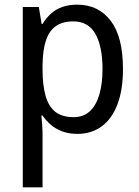

<svg xmlns="http://www.w3.org/2000/svg" viewBox="-20 -566 599 826"><path d="M312 -546Q403 -546 456 -477Q509 -408 509 -269Q509 -179 485 -116.5Q461 -54 417 -22Q373 10 313 10Q277 10 248.5 -0.5Q220 -11 199 -29Q178 -47 163 -69H158Q160 -51 161.5 -28Q163 -5 163 13V240H78V-536H147L159 -463H163Q179 -489 199.5 -507.5Q220 -526 248 -536Q276 -546 312 -546ZM295 -474Q249 -474 220 -453.5Q191 -433 177.5 -391.5Q164 -350 163 -286V-268Q163 -200 176 -154Q189 -108 218 -85Q247 -62 297 -62Q339 -62 366.5 -87.5Q394 -113 407.5 -159.5Q421 -206 421 -269Q421 -366 390.5 -420Q360 -474 295 -474Z"/></svg>

Font: Noto Sans SemiCondensed
Style: Regular
Weight: 400
Width: 4
Version: Version 2.013